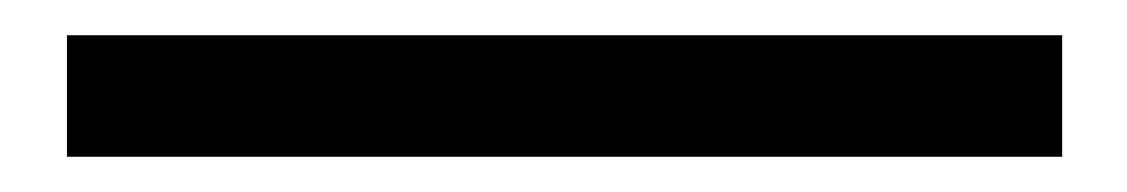

<svg xmlns="http://www.w3.org/2000/svg" viewBox="-20 93 640 109"><path d="M18 182V113H583V182Z"/></svg>

Font: Victor Mono Thin
Style: Regular
Weight: 400
Monospace: yes
Version: Version 1.561;gftools[0.9.30]